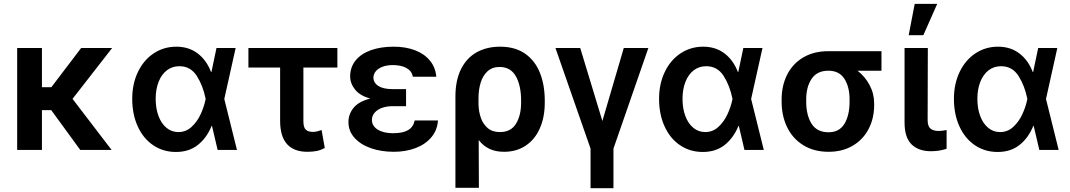

<svg xmlns="http://www.w3.org/2000/svg" viewBox="-20 -780 5566 999"><path d="M198.2 -326.2H247.1L402.3 -530.3H563.5L357.4 -265.6L560.5 0H397.5L246.6 -207H198.2V0H69.3V-530.3H198.2Z M668 -265.6Q668 -344.2 698 -406.2Q728 -468.3 780.3 -502.7Q832.5 -537.1 897.5 -537.1Q962.4 -537.1 1008.5 -502Q1054.7 -466.8 1078.1 -405.3H1080.1L1106.4 -530.3H1206.1L1147 -265.1L1212.9 0H1112.3L1083 -125H1081.1Q1055.7 -62.5 1009.5 -25.9Q963.4 10.7 895.5 10.7Q829.1 10.7 777.3 -24.2Q725.6 -59.1 696.8 -122.1Q668 -185.1 668 -265.6ZM908.2 -92.8Q947.3 -92.8 976.6 -119.6Q1005.9 -146.5 1023.9 -185.5Q1042 -224.6 1049.8 -263.7L1050.3 -265.1L1049.8 -266.6Q1036.1 -334.5 1003.9 -385Q971.7 -435.5 913.1 -435.5Q876 -435.5 848.1 -414.1Q820.3 -392.6 805.2 -354Q790 -315.4 790 -265.6Q790 -215.8 804.7 -176.5Q819.3 -137.2 846.2 -115Q873 -92.8 908.2 -92.8Z M1735.4 -428.7H1558.6V-149.4Q1558.6 -116.7 1571.3 -105.2Q1584 -93.8 1606.4 -93.8Q1620.1 -93.8 1629.6 -96.2Q1639.2 -98.6 1653.3 -103.5L1669.9 -9.8Q1647.9 1.5 1627.4 5.6Q1606.9 9.8 1579.1 9.8Q1509.8 9.8 1473.6 -30Q1437.5 -69.8 1437.5 -151.4V-428.7H1272.5V-530.3H1735.4Z M1906.2 -267.1Q1853 -282.2 1827.6 -313.7Q1802.2 -345.2 1801.8 -382.8Q1802.2 -431.2 1830.8 -466.1Q1859.4 -501 1910.4 -519Q1961.4 -537.1 2028.3 -537.1Q2090.3 -537.1 2139.2 -518.6Q2188 -500 2217 -464.6Q2246.1 -429.2 2250 -380.9H2127.9Q2123 -410.2 2095.5 -425.8Q2067.9 -441.4 2023.4 -441.4Q1992.7 -441.4 1970 -432.6Q1947.3 -423.8 1935.3 -409.2Q1923.3 -394.5 1922.9 -376Q1923.8 -348.1 1949.2 -332.3Q1974.6 -316.4 2021.5 -316.4H2092.8V-227.5H2021.5Q1992.2 -227.5 1967.8 -218.8Q1943.4 -210 1929.2 -193.6Q1915 -177.2 1915 -155.3Q1915 -135.7 1928.2 -120.1Q1941.4 -104.5 1966.6 -95.7Q1991.7 -86.9 2025.4 -86.9Q2076.7 -86.9 2103.8 -103.3Q2130.9 -119.6 2137.7 -153.3H2258.8Q2255.4 -102.5 2224.4 -65.7Q2193.4 -28.8 2142.3 -9.5Q2091.3 9.8 2029.3 9.8Q1962.4 9.8 1908.7 -9.3Q1855 -28.3 1824 -63.5Q1793 -98.6 1793 -144.5Q1793 -187 1820.3 -219.7Q1847.7 -252.4 1906.2 -267.1Z M2582 -537.1Q2660.2 -537.1 2712.2 -500.7Q2764.2 -464.4 2789.3 -401.1Q2814.5 -337.9 2814.5 -255.9V-246.1Q2814.5 -169.9 2788.8 -112.1Q2763.2 -54.2 2715.3 -22.2Q2667.5 9.8 2602.5 9.8Q2558.6 9.8 2526.4 -5.6Q2494.1 -21 2470.7 -51.3L2471.7 197.3H2349.6V-277.3Q2349.6 -361.3 2378.4 -419.7Q2407.2 -478 2459.7 -507.6Q2512.2 -537.1 2582 -537.1ZM2469.7 -236.3Q2470.7 -200.2 2481.7 -167.7Q2492.7 -135.3 2517.1 -114Q2541.5 -92.8 2581.1 -92.8Q2638.2 -92.8 2664.8 -136.2Q2691.4 -179.7 2691.4 -246.1V-255.9Q2691.4 -334.5 2664.1 -383.1Q2636.7 -431.6 2579.1 -431.6Q2541.5 -431.6 2516.8 -409.2Q2492.2 -386.7 2481 -350.1Q2469.7 -313.5 2469.7 -269.5Z M2999 -530.3 3114.3 -150.4 3225.6 -530.3H3353.5L3171.9 -6.8V199.2H3052.7V-6.8L2870.1 -530.3Z M3409.2 -265.6Q3409.2 -344.2 3439.2 -406.2Q3469.2 -468.3 3521.5 -502.7Q3573.7 -537.1 3638.7 -537.1Q3703.6 -537.1 3749.8 -502Q3795.9 -466.8 3819.3 -405.3H3821.3L3847.7 -530.3H3947.3L3888.2 -265.1L3954.1 0H3853.5L3824.2 -125H3822.3Q3796.9 -62.5 3750.7 -25.9Q3704.6 10.7 3636.7 10.7Q3570.3 10.7 3518.6 -24.2Q3466.8 -59.1 3438 -122.1Q3409.2 -185.1 3409.2 -265.6ZM3649.4 -92.8Q3688.5 -92.8 3717.8 -119.6Q3747.1 -146.5 3765.1 -185.5Q3783.2 -224.6 3791 -263.7L3791.5 -265.1L3791 -266.6Q3777.3 -334.5 3745.1 -385Q3712.9 -435.5 3654.3 -435.5Q3617.2 -435.5 3589.4 -414.1Q3561.5 -392.6 3546.4 -354Q3531.2 -315.4 3531.2 -265.6Q3531.2 -215.8 3545.9 -176.5Q3560.5 -137.2 3587.4 -115Q3614.3 -92.8 3649.4 -92.8Z M4290 -513.7H4566.4V-412.1H4441.9Q4481 -381.8 4504.6 -337.4Q4528.3 -293 4528.3 -242.2V-232.4Q4528.3 -165 4500 -109.9Q4471.7 -54.7 4418 -22.5Q4364.3 9.8 4291 9.8Q4215.3 9.8 4160.2 -24.2Q4105 -58.1 4075.9 -117.4Q4046.9 -176.8 4046.9 -251V-262.7Q4046.9 -334.5 4075.7 -391.6Q4104.5 -448.7 4159.4 -481.2Q4214.4 -513.7 4290 -513.7ZM4291 -91.8Q4347.2 -91.8 4373.8 -136Q4400.4 -180.2 4400.4 -251V-262.7Q4400.4 -328.1 4373.5 -370.1Q4346.7 -412.1 4290 -412.1Q4231.4 -412.1 4203.1 -370.1Q4174.8 -328.1 4174.8 -262.7V-251Q4174.8 -180.2 4202.9 -136Q4231 -91.8 4291 -91.8Z M4807.6 -530.3 4806.6 -154.3Q4806.6 -123 4821.5 -110.8Q4836.4 -98.6 4864.3 -98.6Q4880.9 -98.6 4905.3 -103.5V-5.9Q4867.2 6.8 4824.2 6.8Q4758.8 6.8 4722.7 -29.1Q4686.5 -64.9 4686.5 -142.6V-530.3ZM4739.3 -759.8H4856.4L4784.2 -596.7H4708Z M4943.4 -265.6Q4943.4 -344.2 4973.4 -406.2Q5003.4 -468.3 5055.7 -502.7Q5107.9 -537.1 5172.9 -537.1Q5237.8 -537.1 5283.9 -502Q5330.1 -466.8 5353.5 -405.3H5355.5L5381.8 -530.3H5481.4L5422.4 -265.1L5488.3 0H5387.7L5358.4 -125H5356.4Q5331.1 -62.5 5284.9 -25.9Q5238.8 10.7 5170.9 10.7Q5104.5 10.7 5052.7 -24.2Q5001 -59.1 4972.2 -122.1Q4943.4 -185.1 4943.4 -265.6ZM5183.6 -92.8Q5222.7 -92.8 5252 -119.6Q5281.2 -146.5 5299.3 -185.5Q5317.4 -224.6 5325.2 -263.7L5325.7 -265.1L5325.2 -266.6Q5311.5 -334.5 5279.3 -385Q5247.1 -435.5 5188.5 -435.5Q5151.4 -435.5 5123.5 -414.1Q5095.7 -392.6 5080.6 -354Q5065.4 -315.4 5065.4 -265.6Q5065.4 -215.8 5080.1 -176.5Q5094.7 -137.2 5121.6 -115Q5148.4 -92.8 5183.6 -92.8Z"/></svg>

Font: Pretendard SemiBold
Style: Regular
Weight: 600
Designer: Base glyphs from Inter by Rasmus Andersson; Hangeul glyphs from Noto Sans CJK(Source Han Sans) by Jang Soo-young and Kan
Foundry: Kil Hyung-jin
Version: Version 1.309